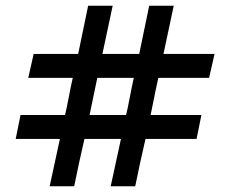

<svg xmlns="http://www.w3.org/2000/svg" viewBox="-20 -652 796 673"><path d="M321 -379 294 -249H422Q427 -269 435 -311Q443 -353 449 -379ZM508 -249H686L669 -165H490Q469 -74 454 1H368L404 -165H276Q255 -74 240 1H154L190 -165H35L52 -249H208Q213 -269 221 -311Q229 -353 235 -379H79L98 -463H254Q288 -628 289 -632H375L339 -463H468Q502 -628 503 -632H589L553 -463H732L713 -379H535Q530 -359 508 -249Z"/></svg>

Font: GFS Neohellenic Rg
Style: Bold
Weight: 700
Designer: Designed by Takis Katsoulidis and George D. Matthiopoulos.
Foundry: Designed by Takis Katsoulidis and George D. Matthiopoulos.
Version: Version 1.0